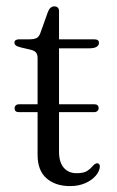

<svg xmlns="http://www.w3.org/2000/svg" viewBox="-20 -592 377 618"><path d="M27 -243Q27 -249.5 31 -253Q35 -256.5 41.5 -256.5H283Q297.5 -256.5 297.5 -243.5Q297.5 -238.5 293.5 -234.8Q289.5 -231 283 -231H41.5Q27 -231 27 -243ZM78.5 -432 48.5 -439Q35.5 -442 31 -445.8Q26.5 -449.5 26.5 -454.5Q26.5 -460 30.5 -462.8Q34.5 -465.5 42 -465.5H75.5Q89.5 -465.5 97.5 -469.5Q105.5 -473.5 109.5 -484.5L134 -553Q137.5 -562.5 142.8 -567Q148 -571.5 154.5 -571.5Q162 -571.5 166 -567.5Q170 -563.5 170 -556.5V-104Q170 -70 185.2 -52.2Q200.5 -34.5 226.5 -34.5Q249.5 -34.5 260.5 -41.8Q271.5 -49 277.8 -56.8Q284 -64.5 291.5 -66.5Q296 -67 298.8 -64Q301.5 -61 301.5 -56Q300.5 -41 288.2 -26.5Q276 -12 254.5 -2.5Q233 7 205.5 7Q158.5 7 129.8 -18Q101 -43 101 -93.5V-404.5Q101 -416.5 96 -422.8Q91 -429 78.5 -432ZM132.5 -436.5 133 -465.5H281.5Q290.5 -465.5 294.5 -462.8Q298.5 -460 298.5 -454Q298.5 -446 290.8 -441.2Q283 -436.5 267 -436.5Z"/></svg>

Font: Fraunces Light
Style: Regular
Weight: 300
Version: Version 1.000;[b76b70a41]